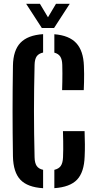

<svg xmlns="http://www.w3.org/2000/svg" viewBox="-20 -988 507 1016"><path d="M208.1 7.9Q125.5 2.8 87.9 -36.9Q50.3 -76.6 48.5 -160.7Q47.5 -225.5 47 -284.3Q46.5 -343.1 46.5 -400Q46.5 -457 47 -515.9Q47.5 -574.9 48.5 -640Q49.7 -721.3 88.2 -761.6Q126.7 -801.9 208.1 -807.3V-709.9Q184.8 -705 174.2 -689.9Q163.7 -674.8 163 -644.9Q161.5 -578.1 160.6 -517.9Q159.8 -457.7 159.8 -399.8Q159.8 -341.9 160.6 -282.1Q161.5 -222.3 163 -155.3Q163.7 -125.5 174.2 -109.9Q184.8 -94.3 208.1 -89.4ZM267.6 7.7V-89.3Q291.2 -94.8 301.7 -110.2Q312.3 -125.7 313.5 -155.3Q314.5 -177.4 314.6 -197.6Q314.8 -217.7 314.4 -240.8Q314.1 -264 313.1 -294.2H427.6Q429 -258.2 429.2 -224.5Q429.5 -190.9 428 -160.7Q425.3 -77 387.9 -37.4Q350.4 2.1 267.6 7.7ZM308.7 -511Q309.4 -533.8 309.8 -555.8Q310.2 -577.9 310.2 -600.1Q310.2 -622.3 309.5 -644.9Q308.8 -673.4 298.9 -688.6Q289 -703.8 267.6 -709.4V-806.8Q346 -800.7 383.7 -759.8Q421.3 -718.8 424 -639.5Q425 -618.2 425.1 -596.7Q425.2 -575.2 424.7 -553.8Q424.2 -532.4 423.2 -511ZM201.2 -840 118.3 -968H191.2L233.9 -896.5L276.4 -968H349.1L266.2 -840Z"/></svg>

Font: Big Shoulders Stencil Text Thin
Style: Regular
Weight: 100
Designer: Patric King
Foundry: XO Type Co
Version: Version 2.001